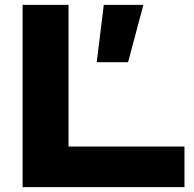

<svg xmlns="http://www.w3.org/2000/svg" viewBox="-20 -770 798 790"><path d="M262 -750V-84L177 -167H739V0H73V-750ZM407 -750H570L507 -514H378Z"/></svg>

Font: Unbounded SemiBold
Style: Regular
Weight: 600
Designer: Luke Prowse, Jean-Baptiste Morizot, Fátima Lázaro, Florian Runge
Foundry: NaN
Version: Version 1.700